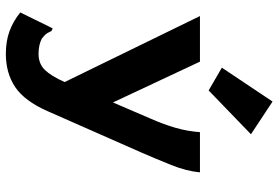

<svg xmlns="http://www.w3.org/2000/svg" viewBox="-164 -588 929 640"><g transform="rotate(90 300.0 -268.5)"><path d="M160 176Q118 176 85 164Q52 152 22 128L71 28L75 20L84 24Q87 31 91.5 38.5Q96 46 109 56Q130 67 160 67Q193 67 213.5 46Q234 25 254 -20L34 -471H186L322 -181L377 -309Q395 -350 406.5 -389.5Q418 -429 421 -471H555Q551 -426 530 -374Q509 -322 489 -276L351 37Q317 114 270.5 145Q224 176 160 176ZM282 -500 206 -544 319 -713 428 -641Z"/></g></svg>

Font: Inconsolata Expanded Black
Style: Regular
Weight: 900
Width: 7
Monospace: yes
Designer: Raph Levien, Cyreal, Brenton Simpson
Foundry: Raph Levien, Cyreal, Google
Version: Version 3.001; ttfautohint (v1.8.2.53-6de2)